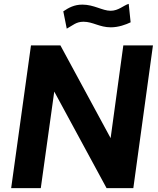

<svg xmlns="http://www.w3.org/2000/svg" viewBox="-20 -978 823 998"><path d="M555 -260 294 -742H141L38 0H192L262 -502L534 0H673L775 -742H621ZM649 -958C622 -950 596 -922 555 -922C512 -922 469 -954 408 -954C366 -954 337 -938 309 -919L327 -829C360 -847 376 -865 414 -865C463 -865 497 -836 556 -836C596 -836 634 -850 659 -862Z"/></svg>

Font: Cheyenne Sans
Style: Bold Italic
Weight: 700
Italic angle: -8.13011°
Designer: The Public Sans project authors (U.S. Web Design System), Libre Franklin designed by Pablo Impallari and Rodrigo Fuenzal
Foundry: The Cheyenne Sans Project Authors
Version: Version 2.007